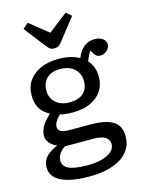

<svg xmlns="http://www.w3.org/2000/svg" viewBox="-147 -885 904 1201"><g transform="rotate(-15 304.5 -284.5)"><path d="M280 230Q220 230 174 222Q128 214 97 198.5Q66 183 50 160Q34 137 34 106Q34 81 44 61Q54 41 75.5 23.5Q97 6 131 -8V-12Q106 -20 87.5 -42Q69 -64 69 -89Q69 -115 83.5 -144Q98 -173 140 -213V-216Q100 -235 80 -269.5Q60 -304 60 -353Q60 -407 87.5 -447Q115 -487 164.5 -509Q214 -531 281 -531Q308 -531 331.5 -527.5Q355 -524 376 -517.5Q397 -511 415 -500Q432 -545 461.5 -568.5Q491 -592 531 -592Q552 -592 568.5 -585Q585 -578 594 -566.5Q603 -555 603 -539Q603 -517 584 -500Q565 -483 542 -483Q527 -483 516.5 -490Q506 -497 499 -510L488 -531Q479 -517 472 -502.5Q465 -488 457 -468Q477 -446 487 -418Q497 -390 497 -358Q497 -305 470.5 -266Q444 -227 396 -205.5Q348 -184 283 -184Q260 -184 236 -186.5Q212 -189 200 -193Q180 -173 170 -155.5Q160 -138 160 -124Q160 -108 169 -99Q178 -90 195 -86.5Q212 -83 235 -83H372Q462 -83 512 -55Q562 -27 562 46Q562 81 549.5 109.5Q537 138 513 160.5Q489 183 454.5 198.5Q420 214 376 222Q332 230 280 230ZM288 159Q343 159 382.5 147.5Q422 136 443.5 116Q465 96 465 70Q465 39 439 23.5Q413 8 363 8H179Q153 25 140.5 45Q128 65 128 89Q128 123 165 141Q202 159 288 159ZM279 -250Q338 -250 369 -278Q400 -306 400 -355Q400 -405 366.5 -436Q333 -467 273 -467Q218 -467 187.5 -437.5Q157 -408 157 -358Q157 -310 190.5 -280Q224 -250 279 -250ZM275 -601Q265 -601 257.5 -603Q250 -605 243 -611.5Q236 -618 227 -629L119 -768L154 -799L275 -702L400 -799L434 -769L319 -623Q310 -612 299.5 -606.5Q289 -601 275 -601Z"/></g></svg>

Font: Literata Variable Black
Style: Regular
Weight: 900
Designer: Latin by Veronika Burian and Jose Scaglione. Greek by Irene Vlachou. Cyrillic by Vera Evstafieva.
Foundry: TypeTogether
Version: Version 3.021